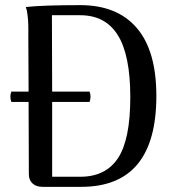

<svg xmlns="http://www.w3.org/2000/svg" viewBox="-20 -724 681 744"><path d="M291 -704.1Q434.1 -704.1 510 -615.7Q585.9 -527.3 585.9 -352.1Q585.9 0 294.9 0H145Q120.1 0 106 -13.2Q91.8 -26.4 91.8 -48.8L90.8 -329.1H23.9Q16.6 -349.6 23.9 -369.1H90.8L89.8 -571.8Q89.8 -573.2 89.8 -588.6Q89.8 -604 89.8 -608.6Q89.8 -613.3 89.6 -626.7Q89.4 -640.1 88.6 -647Q87.9 -653.8 86.9 -664.3Q85.9 -674.8 84.2 -682.4Q82.5 -689.9 80.1 -696.8Q146.5 -704.1 291 -704.1ZM291 -39.1Q389.6 -39.1 437.3 -111.3Q484.9 -183.6 484.9 -347.2Q484.9 -510.7 436.5 -587.9Q388.2 -665 291 -665H181.2L182.1 -369.1H327.1Q334.5 -349.6 327.1 -329.1H182.1V-39.1Z"/></svg>

Font: Arima Madurai Medium
Style: Regular
Weight: 500
Designer: Joana Correia and Natanael Gama
Foundry: NDISCOVER
Version: Version 1.019;PS 001.019;hotconv 1.0.88;makeotf.lib2.5.64775